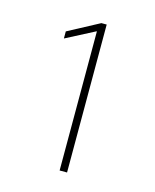

<svg xmlns="http://www.w3.org/2000/svg" viewBox="-74 -869 423 524"><g transform="rotate(15 137.5 -607.0)"><path d="M143 -791H142L61 -749V-769L149 -816H164V-398H143Z"/></g></svg>

Font: Murecho Thin Thin
Style: Regular
Weight: 250
Version: Version 1.010